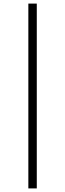

<svg xmlns="http://www.w3.org/2000/svg" viewBox="-20 -830 363 1070"><path d="M138 220V-810H185V220Z"/></svg>

Font: Mplus 1p Light
Style: Regular
Weight: 300
Version: Version 1.061